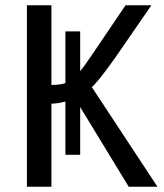

<svg xmlns="http://www.w3.org/2000/svg" viewBox="-20 -708 623 728"><path d="M228 -323Q198 -315 175 -315V0H82V-688H175V-386Q208 -386 228 -393V-589H284V-438Q292 -448 303 -463Q314 -478 328 -499L456 -688H554L416 -488Q350 -395 328 -378L577 0H468L284 -302V-121H228Z"/></svg>

Font: Libra Sans
Style: Regular
Weight: 400
Foundry: Context Ltd
Version: Version 1.000; ttfautohint (v1.3)